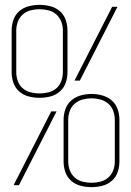

<svg xmlns="http://www.w3.org/2000/svg" viewBox="-20 -763 540 791"><path d="M143 -360Q121 -360 99 -365.5Q77 -371 60 -385.5Q43 -400 35.5 -421.5Q28 -443 28 -465V-638Q28 -660 35.5 -681.5Q43 -703 60 -717.5Q77 -732 99 -737.5Q121 -743 143 -743Q165 -743 187 -737.5Q209 -732 226 -717.5Q243 -703 250.5 -681.5Q258 -660 258 -638V-465Q258 -443 250.5 -421.5Q243 -400 226 -385.5Q209 -371 187 -365.5Q165 -360 143 -360ZM309 -431H287L442 -735H464ZM143 -378Q161 -378 179.5 -382.5Q198 -387 212 -399Q226 -411 232.5 -429Q239 -447 239 -465V-638Q239 -656 232.5 -673.5Q226 -691 212 -703.5Q198 -716 179.5 -720.5Q161 -725 143 -725Q125 -725 106.5 -720.5Q88 -716 74 -703.5Q60 -691 53.5 -673.5Q47 -656 47 -638V-465Q47 -447 53.5 -429Q60 -411 74 -399Q88 -387 106.5 -382.5Q125 -378 143 -378ZM357 8Q335 8 313 2.5Q291 -3 274 -17.5Q257 -32 249.5 -53.5Q242 -75 242 -98V-270Q242 -292 249.5 -313.5Q257 -335 274 -349.5Q291 -364 313 -370Q335 -376 357 -376Q379 -376 401 -370Q423 -364 440 -349.5Q457 -335 464.5 -313.5Q472 -292 472 -270V-98Q472 -75 464.5 -53.5Q457 -32 440 -17.5Q423 -3 401 2.5Q379 8 357 8ZM357 -10Q375 -10 393.5 -14.5Q412 -19 426 -31.5Q440 -44 446.5 -61.5Q453 -79 453 -98V-270Q453 -288 446.5 -306Q440 -324 426 -336Q412 -348 393.5 -353Q375 -358 357 -358Q339 -358 320.5 -353Q302 -348 288 -336Q274 -324 267.5 -306Q261 -288 261 -270V-98Q261 -79 267.5 -61.5Q274 -44 288 -31.5Q302 -19 320.5 -14.5Q339 -10 357 -10ZM36 0 191 -304H213L58 0Z"/></svg>

Font: Iosevka Curly Thin
Style: Regular
Weight: 100
Monospace: yes
Designer: Belleve Invis
Foundry: Belleve Invis
Version: Version 22.1.2; ttfautohint (v1.8.4)